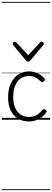

<svg xmlns="http://www.w3.org/2000/svg" viewBox="-20 -1287 559 2064"><path d="M293 19Q225 19 174 -11.5Q123 -42 95 -100Q67 -158 67 -241Q67 -302 82.5 -352.5Q98 -403 127 -440.5Q156 -478 198 -498.5Q240 -519 293 -519Q339 -519 383.5 -499Q428 -479 457 -445Q463 -437 462 -429.5Q461 -422 452 -413Q443 -404 435.5 -404Q428 -404 421 -410Q392 -437 363 -453.5Q334 -470 290 -470Q252 -470 221 -455Q190 -440 168 -410.5Q146 -381 134 -339.5Q122 -298 122 -245Q122 -182 141 -133.5Q160 -85 198 -57.5Q236 -30 294 -30Q324 -30 348 -38Q372 -46 393.5 -63.5Q415 -81 437 -107Q444 -114 452 -113.5Q460 -113 469 -107Q477 -101 480 -93.5Q483 -86 477 -79Q454 -45 423 -23Q392 -1 358.5 9Q325 19 293 19ZM428 -839Q436 -839 444 -832Q452 -825 452 -816Q452 -814 451 -810.5Q450 -807 446 -804L308 -638Q304 -632 298 -628.5Q292 -625 283 -625Q274 -625 268.5 -628.5Q263 -632 258 -638L120 -804Q117 -807 116 -810.5Q115 -814 115 -816Q115 -825 122.5 -832Q130 -839 138 -839Q143 -839 147 -837Q151 -835 155 -831L283 -694L412 -831Q416 -835 419.5 -837Q423 -839 428 -839ZM0 747H519V757H0ZM0 -20H519V0H0ZM0 -505H519V-500H0ZM0 -1267H519V-1257H0Z"/></svg>

Font: Playwrite VN Guides
Style: Regular
Weight: 400
Designer: Veronika Burian, José Scaglione
Foundry: TypeTogether
Version: Version 1.003